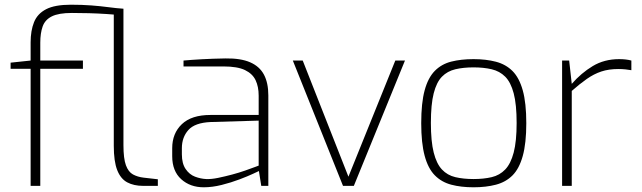

<svg xmlns="http://www.w3.org/2000/svg" viewBox="-20 -789 2727 815"><path d="M110 0V-497H25V-523L110 -532V-609Q110 -659 124.5 -695Q139 -731 176 -750Q213 -769 281 -769Q328 -769 367.5 -766Q407 -763 440.5 -758.5Q474 -754 504 -752V-724Q470 -727 432.5 -729.5Q395 -732 357.5 -733Q320 -734 285 -734Q229 -734 200 -719.5Q171 -705 161 -676.5Q151 -648 151 -608V-532H332V-497H151V0ZM588 0Q548 0 520 -15Q492 -30 477.5 -67Q463 -104 463 -170V-748H504V-173Q504 -116 514.5 -87.5Q525 -59 544.5 -48.5Q564 -38 589 -35L650 -28V0Z M845 6Q787 6 749 -28.5Q711 -63 711 -126V-160Q711 -223 752 -262Q793 -301 873 -301H1078V-383Q1078 -421 1065 -448.5Q1052 -476 1020 -491.5Q988 -507 928 -507H759V-532Q792 -535 836 -537.5Q880 -540 937 -541Q1002 -542 1042 -524.5Q1082 -507 1100.5 -472Q1119 -437 1119 -384V0H1089L1079 -63Q1077 -62 1054.5 -51.5Q1032 -41 996.5 -27.5Q961 -14 921 -4Q881 6 845 6ZM855 -29Q877 -28 906 -34Q935 -40 965 -48Q995 -56 1020.5 -65Q1046 -74 1062 -80Q1078 -86 1078 -86V-277L874 -271Q807 -268 779.5 -237Q752 -206 752 -160V-134Q752 -95 768 -71.5Q784 -48 808 -39Q832 -30 855 -29Z M1436 0 1223 -532H1265L1459 -39L1658 -532H1699L1482 0Z M1990 6Q1937 6 1895.5 -5Q1854 -16 1825.5 -45Q1797 -74 1782.5 -128Q1768 -182 1768 -266Q1768 -352 1782.5 -405.5Q1797 -459 1825.5 -488Q1854 -517 1895.5 -527.5Q1937 -538 1990 -538Q2043 -538 2085 -527Q2127 -516 2155.5 -487.5Q2184 -459 2199 -405.5Q2214 -352 2214 -266Q2214 -181 2199 -127Q2184 -73 2155.5 -44.5Q2127 -16 2085 -5Q2043 6 1990 6ZM1990 -29Q2033 -29 2067 -37Q2101 -45 2124.5 -69.5Q2148 -94 2160.5 -141.5Q2173 -189 2173 -267Q2173 -346 2160.5 -393Q2148 -440 2124.5 -463.5Q2101 -487 2067 -495Q2033 -503 1990 -503Q1947 -503 1913 -495Q1879 -487 1856 -463.5Q1833 -440 1821 -393Q1809 -346 1809 -267Q1809 -189 1821 -141.5Q1833 -94 1856 -69.5Q1879 -45 1913 -37Q1947 -29 1990 -29Z M2366 0V-532H2396L2407 -433Q2447 -479 2496 -508.5Q2545 -538 2608 -538Q2623 -538 2636 -536.5Q2649 -535 2660 -532V-491Q2649 -493 2635 -494.5Q2621 -496 2605 -496Q2564 -496 2532.5 -485.5Q2501 -475 2471 -454Q2441 -433 2407 -403V0Z"/></svg>

Font: Exo Thin ExtraLight
Style: Regular
Weight: 250
Version: Version 2.000